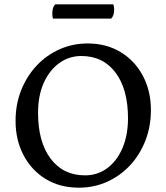

<svg xmlns="http://www.w3.org/2000/svg" viewBox="-20 -856 769 888"><path d="M345 12Q257 12 191.5 -28Q126 -68 89 -138Q52 -208 52 -297Q52 -374 78 -439Q104 -504 149.5 -552.5Q195 -601 255.5 -628Q316 -655 385 -655Q472 -655 538 -615Q604 -575 641 -505Q678 -435 678 -347Q678 -272 653 -207Q628 -142 583 -93Q538 -44 477 -16Q416 12 345 12ZM373 -45Q432 -45 477 -79Q522 -113 547 -172.5Q572 -232 572 -309Q572 -443 514.5 -520Q457 -597 356 -597Q300 -597 254.5 -564.5Q209 -532 182.5 -473Q156 -414 156 -334Q156 -200 214 -122.5Q272 -45 373 -45ZM494 -770H225Q222 -777 222 -794Q222 -824 236 -836H504Q505 -833 506.5 -826Q508 -819 508 -812Q508 -783 494 -770Z"/></svg>

Font: Petrona Medium
Style: Regular
Weight: 500
Designer: Ringo R. Seeber
Foundry: Ringo R. Seeber
Version: Version 2.001; ttfautohint (v1.8.3)